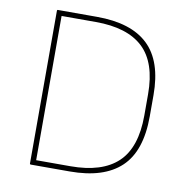

<svg xmlns="http://www.w3.org/2000/svg" viewBox="-75 -728 783 801"><g transform="rotate(10 316.5 -327.5)"><path d="M107 0Q103 0 103 -4V-651Q103 -655 107 -655H272Q417 -655 489 -586.5Q561 -518 561 -374V-284Q561 -137 488.5 -68.5Q416 0 272 0ZM126 -22H271Q405 -22 471.5 -85Q538 -148 538 -284V-374Q538 -508 471.5 -570.5Q405 -633 271 -633H126Z"/></g></svg>

Font: Sofia Sans Thin
Style: Regular
Weight: 250
Designer: Botio Nikoltchev, Ani Petrova
Foundry: lettersoup
Version: Version 4.101